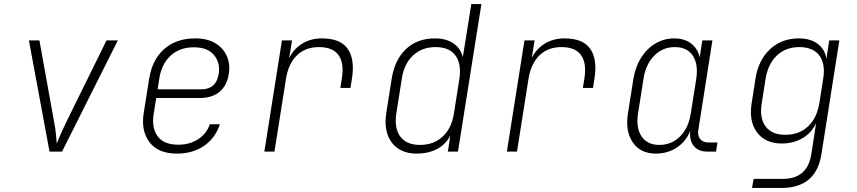

<svg xmlns="http://www.w3.org/2000/svg" viewBox="-20 -750 4240 950"><path d="M225 0 123 -550H175L249 -140Q254 -113 257 -84.5Q260 -56 261 -39Q267 -56 279.5 -84.5Q292 -113 305 -140L507 -550H563L287 0Z M855 10Q763 10 720 -46Q677 -102 691 -190L718 -360Q733 -455 792.5 -507.5Q852 -560 946 -560Q1006 -560 1045.5 -536Q1085 -512 1102.5 -472Q1120 -432 1112 -384Q1103 -326 1066 -295.5Q1029 -265 967 -265H753L741 -190Q729 -117 760 -75.5Q791 -34 862 -34Q918 -34 960 -61Q1002 -88 1018 -135H1068Q1045 -66 989 -28Q933 10 855 10ZM760 -308H975Q1050 -308 1062 -384Q1071 -438 1039.5 -477Q1008 -516 939 -516Q869 -516 824 -474.5Q779 -433 768 -360Z M1288 0 1375 -550H1425L1411 -463Q1434 -509 1476 -534.5Q1518 -560 1573 -560Q1664 -560 1700 -509Q1736 -458 1722 -365L1714 -315H1664L1672 -365Q1683 -439 1654.5 -478Q1626 -517 1558 -517Q1491 -517 1449 -476Q1407 -435 1395 -360L1338 0Z M2041 10Q1987 10 1950 -15Q1913 -40 1897.5 -85Q1882 -130 1891 -189L1918 -360Q1933 -455 1989 -507.5Q2045 -560 2132 -560Q2188 -560 2224 -535Q2260 -510 2270 -467L2312 -730H2362L2246 0H2196L2208 -79Q2186 -36 2143 -13Q2100 10 2041 10ZM2058 -33Q2126 -33 2170.5 -74.5Q2215 -116 2226 -189L2253 -360Q2264 -434 2233.5 -475.5Q2203 -517 2135 -517Q2068 -517 2023.5 -475.5Q1979 -434 1968 -360L1941 -189Q1930 -116 1960.5 -74.5Q1991 -33 2058 -33Z M2488 0 2575 -550H2625L2611 -463Q2634 -509 2676 -534.5Q2718 -560 2773 -560Q2864 -560 2900 -509Q2936 -458 2922 -365L2914 -315H2864L2872 -365Q2883 -439 2854.5 -478Q2826 -517 2758 -517Q2691 -517 2649 -476Q2607 -435 2595 -360L2538 0Z M3225 10Q3149 10 3111 -45.5Q3073 -101 3087 -189L3114 -360Q3124 -420 3152.5 -465Q3181 -510 3223.5 -535Q3266 -560 3316 -560Q3367 -560 3400 -534.5Q3433 -509 3442 -466L3455 -550H3505L3435 -105Q3431 -78 3445 -61.5Q3459 -45 3485 -45H3530L3523 0H3478Q3434 0 3411.5 -29.5Q3389 -59 3396 -105Q3377 -53 3331 -21.5Q3285 10 3225 10ZM3242 -33Q3303 -33 3345 -75Q3387 -117 3398 -189L3425 -360Q3436 -432 3408 -474.5Q3380 -517 3319 -517Q3259 -517 3217 -474.5Q3175 -432 3164 -360L3137 -189Q3126 -117 3154.5 -75Q3183 -33 3242 -33Z M3701 180 3709 135H3854Q3974 135 3994 15L4001 -30L4018 -141Q3997 -94 3952 -67Q3907 -40 3849 -40Q3767 -40 3726 -94.5Q3685 -149 3699 -239L3718 -360Q3732 -452 3789.5 -506Q3847 -560 3932 -560Q3990 -560 4026 -533Q4062 -506 4069 -459L4083 -550H4133L4044 15Q4017 180 3846 180ZM3866 -83Q3934 -83 3978 -124.5Q4022 -166 4034 -239L4053 -360Q4065 -434 4034 -475.5Q4003 -517 3935 -517Q3868 -517 3824 -475.5Q3780 -434 3768 -360L3749 -239Q3737 -166 3768 -124.5Q3799 -83 3866 -83Z"/></svg>

Font: JetBrains Mono NL Thin
Style: Italic
Weight: 100
Italic angle: -9°
Monospace: yes
Designer: Philipp Nurullin, Konstantin Bulenkov
Foundry: JetBrains
Version: Version 2.305; ttfautohint (v1.8.4.7-5d5b)